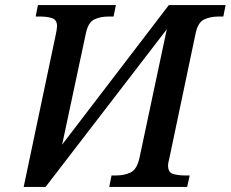

<svg xmlns="http://www.w3.org/2000/svg" viewBox="-20 -734 906 754"><path d="M199 -598Q201 -607 202.5 -616.5Q204 -626 204 -631Q204 -656 185 -662.5Q166 -669 139 -669H120L129 -714H435L426 -669H405Q374 -669 350 -657.5Q326 -646 317 -602L224 -166L643 -714H866L857 -669H837Q806 -669 781.5 -657.5Q757 -646 748 -602L645 -112Q643 -104 641.5 -97Q640 -90 640 -84Q640 -57 659.5 -51Q679 -45 706 -45H725L715 0H409L418 -45H437Q469 -45 493.5 -57Q518 -69 528 -115L635 -619L159 0H73Z"/></svg>

Font: Noto Serif Medium
Style: Italic
Weight: 500
Italic angle: -12°
Designer: Monotype Design Team
Foundry: Monotype Imaging Inc.
Version: Version 2.014; ttfautohint (v1.8.4.7-5d5b)